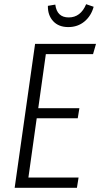

<svg xmlns="http://www.w3.org/2000/svg" viewBox="-20 -894 477 914"><path d="M305.2 -765.1Q258.8 -765.1 232.9 -793.5Q207 -821.8 208 -866.2L243.2 -872.1Q251 -811 307.1 -811Q363.8 -811 390.1 -874L425.8 -861.8Q414.1 -818.4 382.1 -791.7Q350.1 -765.1 305.2 -765.1ZM437 -685.1 422.9 -636.2H198.2L162.1 -378.9H357.9L350.1 -331.1H154.8L115.2 -48.8H354L346.2 0H49.8L147 -685.1Z"/></svg>

Font: Fira Sans Compressed Light
Style: Italic
Weight: 300
Width: 3
Italic angle: -8°
Designer: Carrois Corporate & Edenspiekermann AG
Foundry: Carrois Corporate GbR & Edenspiekermann AG
Version: Version 4.203;PS 004.203;hotconv 1.0.88;makeotf.lib2.5.64775